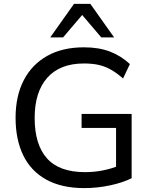

<svg xmlns="http://www.w3.org/2000/svg" viewBox="-20 -957 773 986"><path d="M413 9Q297 9 218 -34.5Q139 -78 99.5 -159Q60 -240 60 -352Q60 -464 102 -545Q144 -626 222.5 -670Q301 -714 411 -714Q488 -714 545 -692Q602 -670 647 -628L612 -554Q580 -582 550 -599Q520 -616 487.5 -623.5Q455 -631 411 -631Q288 -631 223 -558Q158 -485 158 -351Q158 -215 221 -144Q284 -73 417 -73Q464 -73 509 -82Q554 -91 595 -108L576 -61V-300H399V-372H656V-42Q611 -19 545 -5Q479 9 413 9ZM238 -765 360 -937H444L566 -765H500L402 -880L304 -765Z"/></svg>

Font: Mulish ExtraLight Medium
Style: Regular
Weight: 500
Version: Version 3.603